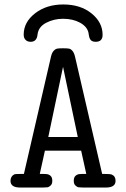

<svg xmlns="http://www.w3.org/2000/svg" viewBox="-20 -839 565 859"><path d="M86 -684Q86 -740 137 -779.5Q188 -819 263 -819Q340 -819 389.5 -779Q439 -739 439 -683Q439 -652 408 -652Q399 -652 392.5 -655Q386 -658 383 -664Q380 -670 379 -674.5Q378 -679 377 -685Q376 -691 376 -692Q370 -720 338 -737.5Q306 -755 262 -755Q221 -755 186.5 -737Q152 -719 148 -685Q145 -652 117 -652Q103 -652 94.5 -660.5Q86 -669 86 -684ZM27 -30Q27 -50 44 -59Q50 -61 87 -61L208 -585Q212 -603 220 -611.5Q228 -620 236 -621.5Q244 -623 262 -623Q280 -623 288.5 -621.5Q297 -620 304.5 -611Q312 -602 316 -584L437 -61Q474 -61 480 -58Q497 -51 497 -30Q497 0 454 0H352Q339 0 332 -1Q325 -2 317.5 -9Q310 -16 310 -30Q310 -45 317.5 -52Q325 -59 334.5 -60Q344 -61 366 -61L343 -165H181L158 -61Q180 -61 189.5 -60Q199 -59 206.5 -52Q214 -45 214 -30Q214 -16 206.5 -9Q199 -2 192 -1Q185 0 172 0H70Q27 0 27 -30ZM196 -226H328L262 -540Z"/></svg>

Font: CMU Typewriter Text
Style: Regular
Weight: 500
Monospace: yes
Version: Version 0.7.0